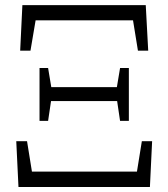

<svg xmlns="http://www.w3.org/2000/svg" viewBox="-20 -746 672 766"><path d="M122.1 -665 101.6 -543.9H60.5L69.3 -725.6H561.5L571.3 -543.9H530.3L510.7 -665ZM184.6 -398.4H446.3L459 -474.6H494.1V-263.7H459L447.3 -342.8H183.6L171.9 -263.7H137.7V-474.6H171.9ZM545.9 -182.6H586.9L578.1 0H53.7L44.9 -182.6H87.9L107.4 -61.5H526.4Z"/></svg>

Font: GenYoMin JP Light
Style: Regular
Weight: 300
Version: Version 1.001;PS 1;hotconv 16.6.51;makeotf.lib2.5.65220 DEVE